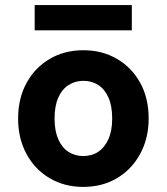

<svg xmlns="http://www.w3.org/2000/svg" viewBox="-20 -721 654 753"><path d="M306 12Q233 12 175 -22Q117 -56 84 -117Q51 -178 51 -256Q51 -335 84 -395.5Q117 -456 175 -490Q233 -524 307 -524Q381 -524 439 -490Q497 -456 530 -396Q563 -336 563 -256Q563 -178 529.5 -117Q496 -56 438.5 -22Q381 12 306 12ZM306 -109Q340 -109 365 -125.5Q390 -142 405 -175Q420 -208 420 -256Q420 -305 405.5 -338Q391 -371 365.5 -387.5Q340 -404 307 -404Q275 -404 249 -387.5Q223 -371 208.5 -338Q194 -305 194 -256Q194 -208 208.5 -175Q223 -142 248.5 -125.5Q274 -109 306 -109ZM116 -602V-701H497V-602Z"/></svg>

Font: DM Sans 12pt ExtraBold
Style: Regular
Weight: 800
Version: Version 4.004;gftools[0.9.30]